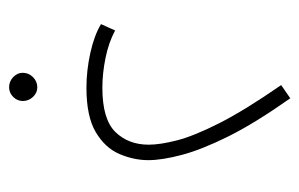

<svg xmlns="http://www.w3.org/2000/svg" viewBox="-138 -345 658 422"><g transform="rotate(90 191.0 -134.0)"><path d="M33 -27 47 -58Q73 -44 107 -37Q141 -30 173 -30Q242 -30 270 -58.5Q298 -87 298 -132Q298 -157 288.5 -194Q279 -231 251 -286.5Q223 -342 167 -423L196 -443Q251 -365 280 -306.5Q309 -248 320.5 -204.5Q332 -161 332 -131Q332 -99 318.5 -67.5Q305 -36 270.5 -15.5Q236 5 173 5Q135 5 96.5 -3.5Q58 -12 33 -27ZM172 175Q159 175 149.5 166Q140 157 140 145Q140 132 149.5 122.5Q159 113 172 113Q184 113 193 122.5Q202 132 202 145Q202 157 193 166Q184 175 172 175Z"/></g></svg>

Font: Noto Sans Arabic SemCond ExtLt
Style: Regular
Weight: 200
Width: 4
Designer: Monotype Design Team, Nadine Chahine, Nizar Qandah and Khaled Hosny
Foundry: Monotype Imaging Inc.
Version: Version 2.012; ttfautohint (v1.8.4.7-5d5b)